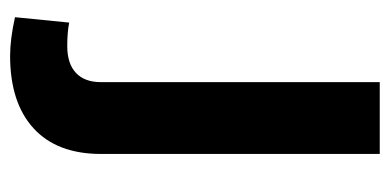

<svg xmlns="http://www.w3.org/2000/svg" viewBox="-218 -562 779 384"><g transform="rotate(-90 172.0 -369.5)"><path d="M56.6 0V-557.6Q56.6 -645.5 107.9 -692.4Q159.2 -739.3 252.9 -739.3Q286.1 -739.3 330.1 -729.5L319.3 -621.1Q299.8 -625 272.5 -625Q237.3 -625 218.8 -607.7Q200.2 -590.3 200.2 -557.6V0Z"/></g></svg>

Font: Pretendard Std
Style: Bold
Weight: 700
Designer: Base glyphs from Inter by Rasmus Andersson; Hangeul glyphs from Noto Sans CJK(Source Han Sans) by Jang Soo-young and Kan
Foundry: Kil Hyung-jin
Version: Version 1.309